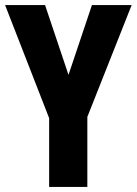

<svg xmlns="http://www.w3.org/2000/svg" viewBox="-20 -734 537 754"><path d="M249 -440 341 -714H497L323 -275V0H173V-270L0 -714H157Z"/></svg>

Font: Noto Sans Malayalam ExtraCondensed ExtraBold
Style: Regular
Weight: 800
Width: 2
Designer: Jelle Bosma - Monotype Design Team
Foundry: Monotype Imaging Inc.
Version: Version 2.104; ttfautohint (v1.8.4.7-5d5b)